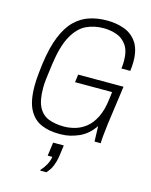

<svg xmlns="http://www.w3.org/2000/svg" viewBox="-136 -782 872 1112"><g transform="rotate(15 300.0 -226.0)"><path d="M261 10Q204 10 157.5 -10Q111 -30 84 -80.5Q57 -131 57 -223Q57 -239 58 -257Q59 -275 61.5 -299Q64 -323 68 -356Q82 -459 109.5 -525.5Q137 -592 176 -629Q215 -666 262.5 -681Q310 -696 363 -696H369Q422 -696 469 -679Q516 -662 545 -620Q574 -578 574 -504Q574 -491 573 -477.5Q572 -464 570 -449H517Q520 -473 520 -494Q520 -555 496.5 -588.5Q473 -622 436 -635Q399 -648 357 -648Q301 -648 254 -625.5Q207 -603 173 -542.5Q139 -482 123 -368Q119 -337 116 -314Q113 -291 111 -274.5Q109 -258 108.5 -245.5Q108 -233 108 -223Q108 -148 129.5 -108Q151 -68 190 -53Q229 -38 282 -38Q314 -38 348 -47.5Q382 -57 412.5 -81Q443 -105 465 -149Q487 -193 495 -261L500 -303H278L284 -350H556L524 -119Q519 -80 516 -48Q513 -16 513 0H476L473 -92Q436 -37 382 -13.5Q328 10 276 10ZM216 244V239Q234 220 246.5 197Q259 174 263 149H235L246 68H310L300 140Q296 165 285.5 192.5Q275 220 252 244Z"/></g></svg>

Font: Chivo Mono Medium Thin
Style: Italic
Weight: 250
Italic angle: -8.05°
Monospace: yes
Version: Version 1.008